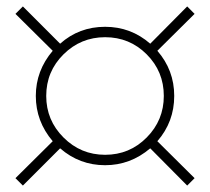

<svg xmlns="http://www.w3.org/2000/svg" viewBox="-20 -642 650 594"><path d="M50.8 -67.9 27.8 -90.8 143.1 -205.1Q90.8 -266.6 90.8 -345.2Q90.8 -423.3 143.1 -484.9L27.8 -599.1L50.8 -622.1L166 -506.8Q224.6 -559.1 305.2 -559.1Q384.8 -559.1 444.8 -506.8L559.1 -622.1L582 -599.1L466.8 -484.9Q519 -424.8 519 -345.2Q519 -265.1 466.8 -205.1L582 -90.8L559.1 -67.9L444.8 -183.1Q383.3 -130.9 305.2 -130.9Q226.1 -130.9 166 -183.1ZM123 -345.2Q123 -270 176.5 -216.6Q230 -163.1 305.2 -163.1Q380.9 -163.1 433.8 -216.6Q486.8 -270 486.8 -345.2Q486.8 -420.9 433.8 -473.9Q380.9 -526.9 305.2 -526.9Q230 -526.9 176.5 -473.9Q123 -420.9 123 -345.2Z"/></svg>

Font: Fin Serif Display
Style: Italic
Weight: 400
Designer: J. Blake Harris
Version: Version 1.006;FEAKit 1.0